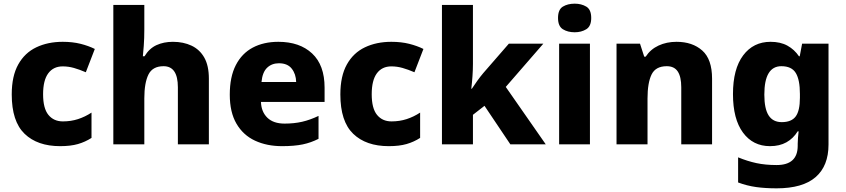

<svg xmlns="http://www.w3.org/2000/svg" viewBox="-20 -787 4611 1047"><path d="M308 10Q184 10 114 -57.5Q44 -125 44 -272Q44 -372 79.5 -435.5Q115 -499 178 -529Q241 -559 322 -559Q376 -559 419.5 -548Q463 -537 497 -520L448 -393Q413 -408 383 -416.5Q353 -425 322 -425Q271 -425 243 -387Q215 -349 215 -273Q215 -196 244 -160.5Q273 -125 323 -125Q367 -125 405.5 -137.5Q444 -150 479 -173V-35Q445 -13 405 -1.5Q365 10 308 10Z M767 -627Q767 -577 764 -537.5Q761 -498 759 -480H768Q794 -523 833.5 -541Q873 -559 923 -559Q980 -559 1024.5 -538Q1069 -517 1094 -473Q1119 -429 1119 -358V0H950V-311Q950 -426 872 -426Q812 -426 789.5 -380.5Q767 -335 767 -251V0H598V-760H767Z M1498 -559Q1614 -559 1682 -495.5Q1750 -432 1750 -309V-231H1403Q1405 -177 1438 -145Q1471 -113 1532 -113Q1584 -113 1627.5 -123Q1671 -133 1717 -155V-30Q1676 -9 1630.5 0.5Q1585 10 1518 10Q1435 10 1370.5 -20Q1306 -50 1269.5 -112.5Q1233 -175 1233 -271Q1233 -368 1266 -432Q1299 -496 1358.5 -527.5Q1418 -559 1498 -559ZM1501 -442Q1462 -442 1436.5 -417.5Q1411 -393 1406 -340H1595Q1594 -383 1571 -412.5Q1548 -442 1501 -442Z M2100 10Q1976 10 1906 -57.5Q1836 -125 1836 -272Q1836 -372 1871.5 -435.5Q1907 -499 1970 -529Q2033 -559 2114 -559Q2168 -559 2211.5 -548Q2255 -537 2289 -520L2240 -393Q2205 -408 2175 -416.5Q2145 -425 2114 -425Q2063 -425 2035 -387Q2007 -349 2007 -273Q2007 -196 2036 -160.5Q2065 -125 2115 -125Q2159 -125 2197.5 -137.5Q2236 -150 2271 -173V-35Q2237 -13 2197 -1.5Q2157 10 2100 10Z M2559 -439Q2559 -407 2556.5 -371.5Q2554 -336 2550 -303H2553Q2566 -323 2582.5 -346Q2599 -369 2615 -388L2755 -549H2943L2738 -313L2956 0H2763L2622 -210L2559 -161V0H2390V-760H2559Z M3114 -767Q3150 -767 3177 -751Q3204 -735 3204 -689Q3204 -644 3177 -627.5Q3150 -611 3114 -611Q3076 -611 3049.5 -627.5Q3023 -644 3023 -689Q3023 -735 3049.5 -751Q3076 -767 3114 -767ZM3197 -549V0H3029V-549Z M3669 -559Q3756 -559 3809.5 -511.5Q3863 -464 3863 -358V0H3695V-311Q3695 -368 3676 -397Q3657 -426 3616 -426Q3555 -426 3533 -380.5Q3511 -335 3511 -250V0H3342V-549H3470L3493 -478H3501Q3527 -518 3571 -538.5Q3615 -559 3669 -559Z M4182 -559Q4236 -559 4274 -538Q4312 -517 4337 -480H4341L4354 -549H4498V1Q4498 118 4427.5 179Q4357 240 4215 240Q4153 240 4103 233Q4053 226 4005 208V71Q4056 92 4105 102.5Q4154 113 4215 113Q4330 113 4330 8V-3Q4330 -17 4331.5 -35.5Q4333 -54 4335 -71H4330Q4306 -32 4268.5 -11Q4231 10 4179 10Q4086 10 4031.5 -64Q3977 -138 3977 -274Q3977 -411 4032.5 -485Q4088 -559 4182 -559ZM4241 -426Q4148 -426 4148 -271Q4148 -194 4171.5 -157.5Q4195 -121 4243 -121Q4296 -121 4319 -152Q4342 -183 4342 -254V-275Q4342 -352 4319.5 -389Q4297 -426 4241 -426Z"/></svg>

Font: Noto Sans Sinhala ExtraBold
Style: Regular
Weight: 800
Designer: Jelle Bosma - Monotype Design Team
Foundry: Monotype Imaging Inc.
Version: Version 2.006; ttfautohint (v1.8.4.7-5d5b)